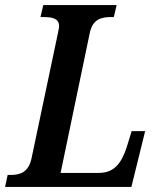

<svg xmlns="http://www.w3.org/2000/svg" viewBox="-39 -734 618 754"><path d="M-19 0H477L531 -219H478L458 -154C437 -92 409 -55 349 -55H199L313 -602C324 -659 359 -667 397 -667H408L419 -714H131L120 -667H132C168 -667 193 -661 193 -631C193 -624 190 -612 187 -597L85 -113C73 -56 39 -47 2 -47H-9Z"/></svg>

Font: Noto Serif Condensed SemiBold
Style: Italic
Weight: 600
Width: 3
Italic angle: -12°
Designer: Monotype Design Team
Foundry: Monotype Imaging Inc.
Version: Version 2.014